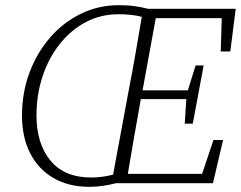

<svg xmlns="http://www.w3.org/2000/svg" viewBox="-20 -708 931 742"><path d="M121 -262Q121 -153 175 -87.5Q229 -22 332 -22Q355 -22 376 -25Q397 -28 417 -33L478 -362Q492 -433 504 -503Q516 -573 528 -643Q509 -648 486.5 -650.5Q464 -653 438 -653Q369 -653 311.5 -622.5Q254 -592 211 -538Q168 -484 144.5 -413Q121 -342 121 -262ZM694 -230 700 -325H524L522 -312Q497 -174 474 -36H761L805 -167H842L803 0H428Q405 6 379.5 10Q354 14 325 14Q246 14 187.5 -19.5Q129 -53 97 -115Q65 -177 65 -261Q65 -350 94 -427.5Q123 -505 174 -563.5Q225 -622 293 -655Q361 -688 439 -688Q474 -688 501.5 -684Q529 -680 552 -674H891L870 -509H833L837 -638H582L531 -359H706L736 -455H767L725 -230Z"/></svg>

Font: Source Serif 4 SmText Light
Style: Italic
Weight: 300
Italic angle: -12°
Designer: Frank Grießhammer
Foundry: Adobe
Version: Version 4.005;hotconv 1.1.0;makeotfexe 2.6.0